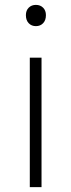

<svg xmlns="http://www.w3.org/2000/svg" viewBox="-20 -766 291 786"><path d="M102 -530H150V0H102ZM86 -704Q86 -723 97.5 -734.5Q109 -746 127 -746Q145 -746 156.5 -734.5Q168 -723 168 -704Q168 -683 156.5 -671Q145 -659 127 -659Q109 -659 97.5 -671Q86 -683 86 -704Z"/></svg>

Font: Merged Yaku Han JP ExtraLight
Style: Regular
Weight: 250
Designer: Ryoko NISHIZUKA 西塚涼子 (kana, bopomofo & ideographs); Paul D. Hunt (Latin, Greek & Cyrillic); Sandoll Communications 산돌커뮤니
Foundry: Adobe
Version: Version 2.004